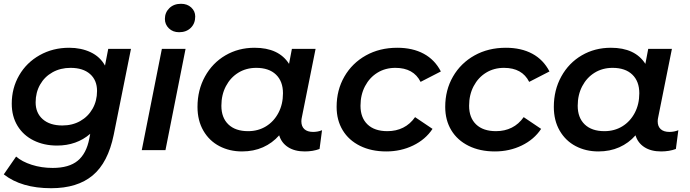

<svg xmlns="http://www.w3.org/2000/svg" viewBox="-25 -792 3642 1013"><path d="M666 -534 575 -81Q545 66 464 133.5Q383 201 245 201Q88 201 -5 128L60 34Q91 61 142.5 77.5Q194 94 253 94Q339 94 385 56Q431 18 446 -60L451 -86Q379 -24 276 -24Q207 -24 152.5 -51Q98 -78 67.5 -128Q37 -178 37 -245Q37 -327 76 -394.5Q115 -462 184.5 -501Q254 -540 340 -540Q403 -540 453 -516.5Q503 -493 529 -446L546 -534ZM487 -312Q487 -369 450 -401.5Q413 -434 347 -434Q294 -434 252 -410.5Q210 -387 186.5 -345.5Q163 -304 163 -252Q163 -196 200.5 -163Q238 -130 304 -130Q357 -130 398.5 -153.5Q440 -177 463.5 -218.5Q487 -260 487 -312Z M829 -534H954L848 0H723ZM845 -692Q845 -726 868.5 -749Q892 -772 930 -772Q963 -772 984 -752.5Q1005 -733 1005 -705Q1005 -668 981.5 -645Q958 -622 920 -622Q887 -622 866 -642.5Q845 -663 845 -692Z M1674 -105 1661 -6Q1626 7 1583 7Q1530 7 1495 -15.5Q1460 -38 1448 -78Q1412 -37 1362.5 -15Q1313 7 1252 7Q1186 7 1132.5 -21Q1079 -49 1048 -102.5Q1017 -156 1017 -228Q1017 -317 1056.5 -388.5Q1096 -460 1164.5 -500Q1233 -540 1318 -540Q1446 -540 1500 -455L1515 -534H1640L1568 -175Q1565 -163 1565 -152Q1565 -125 1581 -110.5Q1597 -96 1627 -96Q1652 -96 1674 -105ZM1468 -300Q1468 -363 1431 -398.5Q1394 -434 1327 -434Q1274 -434 1232.5 -408.5Q1191 -383 1167 -337.5Q1143 -292 1143 -234Q1143 -171 1180 -135.5Q1217 -100 1284 -100Q1337 -100 1378.5 -125.5Q1420 -151 1444 -196.5Q1468 -242 1468 -300Z M1751 -228Q1751 -317 1792 -388Q1833 -459 1905.5 -499.5Q1978 -540 2071 -540Q2152 -540 2210.5 -508.5Q2269 -477 2301 -415L2194 -360Q2157 -434 2061 -434Q2008 -434 1966.5 -408.5Q1925 -383 1901 -337.5Q1877 -292 1877 -234Q1877 -171 1914 -135.5Q1951 -100 2019 -100Q2065 -100 2102 -118.5Q2139 -137 2165 -174L2257 -112Q2220 -56 2155 -24.5Q2090 7 2013 7Q1934 7 1874.5 -22.5Q1815 -52 1783 -105Q1751 -158 1751 -228Z M2324 -228Q2324 -317 2365 -388Q2406 -459 2478.5 -499.5Q2551 -540 2644 -540Q2725 -540 2783.5 -508.5Q2842 -477 2874 -415L2767 -360Q2730 -434 2634 -434Q2581 -434 2539.5 -408.5Q2498 -383 2474 -337.5Q2450 -292 2450 -234Q2450 -171 2487 -135.5Q2524 -100 2592 -100Q2638 -100 2675 -118.5Q2712 -137 2738 -174L2830 -112Q2793 -56 2728 -24.5Q2663 7 2586 7Q2507 7 2447.5 -22.5Q2388 -52 2356 -105Q2324 -158 2324 -228Z M3554 -105 3541 -6Q3506 7 3463 7Q3410 7 3375 -15.5Q3340 -38 3328 -78Q3292 -37 3242.5 -15Q3193 7 3132 7Q3066 7 3012.5 -21Q2959 -49 2928 -102.5Q2897 -156 2897 -228Q2897 -317 2936.5 -388.5Q2976 -460 3044.5 -500Q3113 -540 3198 -540Q3326 -540 3380 -455L3395 -534H3520L3448 -175Q3445 -163 3445 -152Q3445 -125 3461 -110.5Q3477 -96 3507 -96Q3532 -96 3554 -105ZM3348 -300Q3348 -363 3311 -398.5Q3274 -434 3207 -434Q3154 -434 3112.5 -408.5Q3071 -383 3047 -337.5Q3023 -292 3023 -234Q3023 -171 3060 -135.5Q3097 -100 3164 -100Q3217 -100 3258.5 -125.5Q3300 -151 3324 -196.5Q3348 -242 3348 -300Z"/></svg>

Font: Montserrat Alternates SemiBold
Style: Italic
Weight: 600
Italic angle: -11.3°
Designer: Julieta Ulanovsky
Foundry: Julieta Ulanovsky
Version: Version 7.200